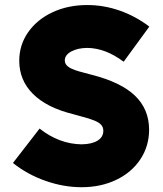

<svg xmlns="http://www.w3.org/2000/svg" viewBox="-20 -741 656 774"><path d="M32.2 -84 139.6 -222.7Q178.2 -191.9 221.2 -175.8Q264.2 -159.7 308.6 -159.2Q350.1 -159.7 373.3 -174.1Q396.5 -188.5 396.5 -213.9Q396.5 -227.5 388.2 -237.3Q379.9 -247.1 360.4 -255.1Q340.8 -263.2 304.7 -272.5L273.4 -281.2Q168.5 -307.1 113 -362.3Q57.6 -417.5 57.6 -496.1Q57.6 -559.6 93.3 -610.8Q128.9 -662.1 191.4 -691.4Q253.9 -720.7 332 -720.7Q397.9 -720.7 461.9 -698.5Q525.9 -676.3 582 -633.8L478.5 -492.2Q440.4 -520.5 404.3 -533.9Q368.2 -547.4 332 -547.9Q292 -547.4 266.6 -533.2Q241.2 -519 241.2 -497.1Q241.2 -480.5 258.5 -469.5Q275.9 -458.5 317.4 -448.2L349.6 -439.5Q467.3 -409.7 523.9 -355.5Q580.6 -301.3 581.1 -218.8Q581.1 -151.9 545.9 -98.9Q510.7 -45.9 448.7 -16.1Q386.7 13.7 308.6 13.7Q236.3 13.7 163.3 -12Q90.3 -37.6 32.2 -84Z"/></svg>

Font: Wanted Sans Black
Style: Regular
Weight: 900
Designer: Original Design by Kil Hyung-jin and Kang Hanbin, Wanted Lab, Inc; Hangeul from Source Han Sans by Jang Soo-young and Ka
Foundry: Wanted Lab, Inc.
Version: Version 1.003